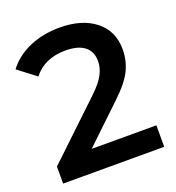

<svg xmlns="http://www.w3.org/2000/svg" viewBox="-121 -750 777 848"><g transform="rotate(-20 267.5 -326.5)"><path d="M507 -101V0H32V-80L288 -323Q331 -364 346.5 -395Q362 -426 362 -456Q362 -501 331.5 -525Q301 -549 242 -549Q144 -549 91 -482L7 -546Q45 -597 109 -625Q173 -653 252 -653Q357 -653 419.5 -603.5Q482 -554 482 -468Q482 -416 460 -370Q438 -324 375 -265L203 -101Z"/></g></svg>

Font: Montserrat Ace
Style: Bold
Weight: 600
Designer: Julieta Ulanovsky
Foundry: Julieta Ulanovsky
Version: Version 1